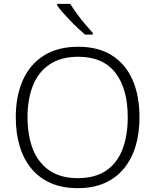

<svg xmlns="http://www.w3.org/2000/svg" viewBox="-20 -968 808 998"><path d="M705 -358Q705 -276 685 -209Q665 -142 624.5 -92.5Q584 -43 524 -16.5Q464 10 384 10Q303 10 242.5 -17Q182 -44 142 -93Q102 -142 82 -209.5Q62 -277 62 -359Q62 -468 98.5 -550.5Q135 -633 207.5 -679Q280 -725 387 -725Q490 -725 561 -680.5Q632 -636 668.5 -554Q705 -472 705 -358ZM123 -359Q123 -264 151 -192.5Q179 -121 237.5 -81.5Q296 -42 384 -42Q474 -42 531.5 -81Q589 -120 616.5 -191.5Q644 -263 644 -358Q644 -507 579.5 -590Q515 -673 387 -673Q298 -673 239 -634Q180 -595 151.5 -524Q123 -453 123 -359ZM345 -948Q358 -927 378 -899Q398 -871 421 -844Q444 -817 462 -797V-788H422Q404 -804 383 -823.5Q362 -843 342 -864Q322 -885 305 -904.5Q288 -924 277 -940V-948Z"/></svg>

Font: Noto Sans Thai Light
Style: Regular
Weight: 300
Designer: Monotype Design Team
Foundry: Monotype Imaging Inc.
Version: Version 2.001